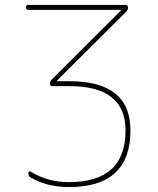

<svg xmlns="http://www.w3.org/2000/svg" viewBox="-20 -750 640 780"><path d="M95 -710Q85 -710 85 -720Q85 -730 95 -730H490Q500 -730 500 -720Q500 -710 493 -703L212 -423Q211 -422 211 -421Q211 -420 212 -420H263Q510 -420 510 -220Q510 10 260 10Q172 10 104 -29Q95 -35 95 -47Q95 -51 98 -53Q101 -55 104 -53Q174 -10 260 -10Q490 -10 490 -220Q490 -400 263 -400H193Q183 -400 183 -410Q183 -420 190 -427L471 -707V-709Q471 -710 470 -710Z"/></svg>

Font: Rounded Mplus 1c Thin
Style: Regular
Weight: 250
Version: Version 1.059.20150529